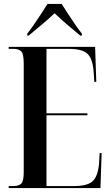

<svg xmlns="http://www.w3.org/2000/svg" viewBox="-20 -951 561 971"><path d="M24 0V-10H47Q74 -10 87 -22Q100 -34 100 -80V-630Q100 -679 87 -691.5Q74 -704 47 -704H24V-714H461L467 -537H457L454 -583Q451 -630 438.5 -656.5Q426 -683 399 -693.5Q372 -704 325 -704H215V-378H422V-368H215V-10H353Q422 -10 448.5 -34.5Q475 -59 481 -124L484 -177H494L488 0ZM118 -781Q133 -800 151.5 -826.5Q170 -853 188 -881Q206 -909 220 -931H292Q306 -909 324 -881Q342 -853 360.5 -826.5Q379 -800 394 -781V-771H386Q370 -785 346 -804.5Q322 -824 298 -845.5Q274 -867 256 -884Q226 -855 190 -825.5Q154 -796 125 -771H118Z"/></svg>

Font: Noto Serif Display ExtraCondensed SemiBold
Style: Regular
Weight: 600
Width: 2
Designer: Monotype Design Team
Foundry: Monotype Imaging Inc.
Version: Version 2.009